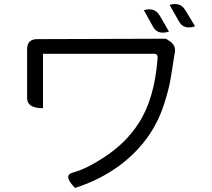

<svg xmlns="http://www.w3.org/2000/svg" viewBox="-20 -865 1040 942"><path d="M686 -815Q739 -831 764 -788L809 -710Q753 -692 730 -735L686 -815ZM812 -841Q865 -857 890 -814L937 -736Q882 -717 858 -760L812 -841ZM811 -664Q848 -641 836 -598Q823 -512 815 -467Q807 -422 783 -348Q725 -172 568 -54Q469 19 348 57Q288 -4 336 -18Q404 -35 502 -101Q600 -167 660 -260Q738 -380 753 -577Q756 -601 737 -601H191V-334Q113 -334 113 -384V-624Q113 -673 163 -673L794 -675Z"/></svg>

Font: Swei Half Moon CJK TC
Style: DemiLight
Weight: 350
Version: Version 2.125